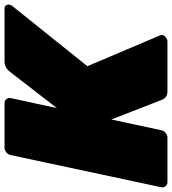

<svg xmlns="http://www.w3.org/2000/svg" viewBox="20 -762 740 825"><g transform="rotate(-90 389.5 -350.0)"><path d="M19 0Q8 0 1.5 -8Q-5 -16 -3 -27L135 -673Q137 -684 146.5 -692Q156 -700 167 -700H358Q369 -700 375.5 -692Q382 -684 380 -673L337 -475L494 -678Q500 -686 511 -693Q522 -700 538 -700H764Q778 -700 781 -688.5Q784 -677 776 -667L517 -344L649 -33Q655 -20 644.5 -10Q634 0 623 0H410Q394 0 385.5 -6.5Q377 -13 373 -23L288 -241L242 -27Q240 -16 230.5 -8Q221 0 210 0Z"/></g></svg>

Font: Rubik Light Black
Style: Italic
Weight: 900
Italic angle: -12°
Version: Version 2.104